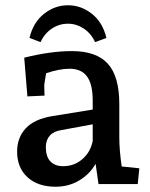

<svg xmlns="http://www.w3.org/2000/svg" viewBox="-20 -699 571 729"><path d="M45 -123Q45 -177 78 -212Q111 -247 178 -258L332 -283V-317Q332 -379 310.5 -408.5Q289 -438 244 -438Q206 -438 155 -421L148 -377L149 -336L84 -333L72 -480Q172 -505 253 -505Q346 -505 389.5 -457Q433 -409 433 -304V-176Q433 -130 442 -67L509 -60L503 0H354L343 -77Q321 -38 281 -14Q241 10 191 10Q124 10 84.5 -26Q45 -62 45 -123ZM220 -68Q262 -68 293 -95Q324 -122 332 -164V-227L213 -205Q184 -201 169 -184Q154 -167 154 -140Q154 -105 171 -86.5Q188 -68 220 -68ZM238 -609Q205 -609 177 -590.5Q149 -572 134 -539L92 -555Q106 -614 147 -646.5Q188 -679 238 -679Q288 -679 329 -646.5Q370 -614 384 -555L341 -539Q326 -572 298 -590.5Q270 -609 238 -609Z"/></svg>

Font: Andada Pro SemiBold
Style: Regular
Weight: 600
Designer: Carolina Giovagnoli
Foundry: Huerta Tipografica
Version: Version 3.005